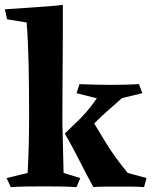

<svg xmlns="http://www.w3.org/2000/svg" viewBox="-25 -765 644 785"><path d="M232 -745Q232 -720 232 -665Q232 -610 231.5 -540Q231 -470 230.5 -397.5Q230 -325 230 -264L235 -58L303 -37L288 0Q251 -2 221.5 -2.5Q192 -3 157 -3Q117 -3 84.5 -2.5Q52 -2 19 0L2 -37L88 -58Q94 -171 94 -293Q94 -405 92 -501.5Q90 -598 84 -673L4 -686L-5 -727Q12 -728 42 -730Q72 -732 107 -734.5Q142 -737 175 -739.5Q208 -742 232 -745ZM240 -219Q266 -245 287 -264.5Q308 -284 328 -307Q348 -330 371 -363L288 -384L300 -421Q331 -420 360.5 -419Q390 -418 426 -418Q491 -418 543 -421L557 -384L474 -364Q436 -331 411.5 -309Q387 -287 366.5 -266.5Q346 -246 318 -219L353 -272Q384 -221 404.5 -187Q425 -153 446 -124Q467 -95 497 -58L574 -37L564 0Q536 -2 511.5 -2Q487 -2 458 -2Q430 -2 405.5 -2Q381 -2 357 0Q328 -52 301.5 -105Q275 -158 240 -219Z"/></svg>

Font: Ruwudu
Style: Bold
Weight: 700
Designer: Becca Hirsbrunner Spalinger
Foundry: SIL International
Version: Version 3.000